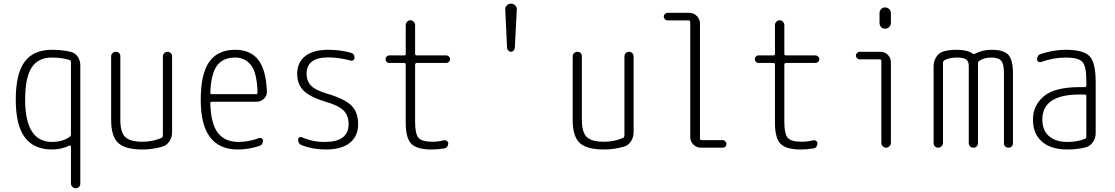

<svg xmlns="http://www.w3.org/2000/svg" viewBox="-20 -800 6040 1040"><path d="M261.7 -488.3Q186.5 -488.3 151.4 -434.1Q116.2 -379.9 116.2 -259.8Q116.2 -31.2 261.7 -31.2Q318.4 -31.2 357.4 -58.6Q364.3 -63.5 364.3 -73.2V-464.8Q364.3 -471.7 355.5 -475.6Q311.5 -488.3 261.7 -488.3ZM261.7 9.8Q164.1 9.8 114.7 -55.7Q65.4 -121.1 65.4 -259.8Q65.4 -400.4 113.3 -465.3Q161.1 -530.3 261.7 -530.3Q316.4 -530.3 361.3 -519.5Q385.7 -514.6 400.4 -493.7Q415 -472.7 415 -447.3V194.3Q415 205.1 407.7 212.4Q400.4 219.7 390.1 219.7Q379.9 219.7 372.1 211.9Q364.3 204.1 364.3 194.3V-6.8Q364.3 -9.8 361.8 -11.2Q359.4 -12.7 357.4 -11.7Q310.5 9.8 261.7 9.8Z M752 9.8Q658.2 9.8 620.1 -25.9Q582 -61.5 582 -150.4V-495.1Q582 -504.9 589.4 -512.2Q596.7 -519.5 608.4 -519.5Q618.2 -519.5 625 -512.7Q631.8 -505.9 631.8 -495.1V-150.4Q631.8 -84 658.2 -58.1Q684.6 -32.2 752 -32.2Q806.6 -32.2 853.5 -52.7Q861.3 -55.7 862.3 -65.4V-494.1Q862.3 -504.9 869.6 -512.2Q877 -519.5 887.2 -519.5Q897.5 -519.5 904.8 -512.2Q912.1 -504.9 912.1 -494.1V-84Q912.1 -56.6 897.9 -34.7Q883.8 -12.7 860.4 -5.9Q806.6 9.8 752 9.8Z M1253.9 -488.3Q1187.5 -488.3 1155.3 -444.3Q1123 -400.4 1119.1 -297.9Q1119.1 -290 1127 -290H1367.2Q1375 -290 1375 -298.8Q1372.1 -405.3 1339.8 -446.8Q1307.6 -488.3 1253.9 -488.3ZM1268.6 9.8Q1066.4 9.8 1067.4 -259.8Q1067.4 -399.4 1113.3 -464.8Q1159.2 -530.3 1253.9 -530.3Q1335.9 -530.3 1378.4 -476.6Q1420.9 -422.9 1425.8 -304.7Q1426.8 -281.2 1409.7 -265.1Q1392.6 -249 1369.1 -249H1127Q1119.1 -249 1119.1 -240.2Q1122.1 -130.9 1159.7 -81.1Q1197.3 -31.2 1271.5 -31.2Q1326.2 -31.2 1382.8 -51.8Q1390.6 -54.7 1397.5 -50.8Q1404.3 -46.9 1404.3 -39.1Q1404.3 -14.6 1382.8 -8.8Q1325.2 9.8 1268.6 9.8Z M1746.1 -248Q1661.1 -273.4 1625.5 -308.1Q1589.8 -342.8 1589.8 -400.4Q1589.8 -461.9 1633.3 -496.1Q1676.8 -530.3 1757.8 -530.3Q1823.2 -530.3 1878.9 -514.6Q1900.4 -509.8 1900.4 -487.3Q1900.4 -479.5 1894 -474.6Q1887.7 -469.7 1879.9 -471.7Q1819.3 -488.3 1759.8 -489.3Q1640.6 -489.3 1640.6 -400.4Q1640.6 -361.3 1665 -335.9Q1689.5 -310.5 1753.9 -292Q1846.7 -264.6 1883.3 -228.5Q1919.9 -192.4 1919.9 -127.9Q1919.9 -61.5 1874.5 -25.9Q1829.1 9.8 1745.1 9.8Q1675.8 9.8 1616.2 -12.7Q1594.7 -20.5 1594.7 -43.9Q1594.7 -51.8 1601.6 -55.7Q1608.4 -59.6 1615.2 -56.6Q1674.8 -30.3 1740.2 -31.2Q1868.2 -31.2 1868.2 -127.9Q1868.2 -173.8 1841.3 -201.2Q1814.5 -228.5 1746.1 -248Z M2087.9 -459Q2080.1 -459 2074.2 -464.8Q2068.4 -470.7 2068.4 -479Q2068.4 -487.3 2074.2 -493.7Q2080.1 -500 2087.9 -500H2168.9Q2177.7 -500 2177.7 -507.8V-664.1Q2177.7 -674.8 2185.5 -682.6Q2193.4 -690.4 2203.1 -690.4Q2213.9 -690.4 2221.2 -682.1Q2228.5 -673.8 2228.5 -664.1V-507.8Q2228.5 -500 2237.3 -500H2397.5Q2405.3 -500 2411.6 -493.7Q2418 -487.3 2418 -479Q2418 -470.7 2411.6 -464.8Q2405.3 -459 2397.5 -459H2237.3Q2229.5 -459 2228.5 -450.2V-139.6Q2228.5 -74.2 2247.1 -53.2Q2265.6 -32.2 2323.2 -32.2Q2351.6 -32.2 2384.8 -40Q2392.6 -42 2400.4 -36.6Q2408.2 -31.2 2408.2 -23.4Q2408.2 -13.7 2402.3 -5.4Q2396.5 2.9 2385.7 3.9Q2352.5 9.8 2318.4 9.8Q2238.3 9.8 2208 -21Q2177.7 -51.8 2177.7 -134.8V-450.2Q2177.7 -459 2168.9 -459Z M2726.6 -540 2716.8 -748Q2715.8 -760.7 2725.1 -770.5Q2734.4 -780.3 2748 -780.3Q2761.7 -780.3 2771 -770.5Q2780.3 -760.7 2779.3 -748L2768.6 -540Q2767.6 -532.2 2761.7 -525.9Q2755.9 -519.5 2748 -519.5Q2740.2 -519.5 2733.9 -525.9Q2727.5 -532.2 2726.6 -540Z M3252 9.8Q3158.2 9.8 3120.1 -25.9Q3082 -61.5 3082 -150.4V-495.1Q3082 -504.9 3089.4 -512.2Q3096.7 -519.5 3108.4 -519.5Q3118.2 -519.5 3125 -512.7Q3131.8 -505.9 3131.8 -495.1V-150.4Q3131.8 -84 3158.2 -58.1Q3184.6 -32.2 3252 -32.2Q3306.6 -32.2 3353.5 -52.7Q3361.3 -55.7 3362.3 -65.4V-494.1Q3362.3 -504.9 3369.6 -512.2Q3377 -519.5 3387.2 -519.5Q3397.5 -519.5 3404.8 -512.2Q3412.1 -504.9 3412.1 -494.1V-84Q3412.1 -56.6 3397.9 -34.7Q3383.8 -12.7 3360.4 -5.9Q3306.6 9.8 3252 9.8Z M3595.7 -689.5Q3587.9 -689.5 3581.5 -695.8Q3575.2 -702.1 3575.2 -710Q3575.2 -717.8 3581.5 -724.1Q3587.9 -730.5 3595.7 -730.5H3713.9Q3737.3 -730.5 3754.4 -713.4Q3771.5 -696.3 3771.5 -672.9V-49.8Q3771.5 -41 3780.3 -41H3894.5Q3902.3 -41 3908.7 -34.7Q3915 -28.3 3915 -20Q3915 -11.7 3909.2 -5.9Q3903.3 0 3894.5 0H3776.4Q3752.9 0 3735.8 -17.1Q3718.8 -34.2 3718.8 -56.6V-679.7Q3718.8 -688.5 3710 -689.5Z M4087.9 -459Q4080.1 -459 4074.2 -464.8Q4068.4 -470.7 4068.4 -479Q4068.4 -487.3 4074.2 -493.7Q4080.1 -500 4087.9 -500H4168.9Q4177.7 -500 4177.7 -507.8V-664.1Q4177.7 -674.8 4185.5 -682.6Q4193.4 -690.4 4203.1 -690.4Q4213.9 -690.4 4221.2 -682.1Q4228.5 -673.8 4228.5 -664.1V-507.8Q4228.5 -500 4237.3 -500H4397.5Q4405.3 -500 4411.6 -493.7Q4418 -487.3 4418 -479Q4418 -470.7 4411.6 -464.8Q4405.3 -459 4397.5 -459H4237.3Q4229.5 -459 4228.5 -450.2V-139.6Q4228.5 -74.2 4247.1 -53.2Q4265.6 -32.2 4323.2 -32.2Q4351.6 -32.2 4384.8 -40Q4392.6 -42 4400.4 -36.6Q4408.2 -31.2 4408.2 -23.4Q4408.2 -13.7 4402.3 -5.4Q4396.5 2.9 4385.7 3.9Q4352.5 9.8 4318.4 9.8Q4238.3 9.8 4208 -21Q4177.7 -51.8 4177.7 -134.8V-450.2Q4177.7 -459 4168.9 -459Z M4635.7 -478.5Q4627.9 -478.5 4622.1 -484.9Q4616.2 -491.2 4616.2 -499Q4616.2 -506.8 4622.1 -513.2Q4627.9 -519.5 4635.7 -519.5H4749Q4772.5 -519.5 4789.1 -502.9Q4805.7 -486.3 4805.7 -462.9V-26.4Q4805.7 -16.6 4797.9 -8.3Q4790 0 4779.8 0Q4769.5 0 4761.7 -7.8Q4753.9 -15.6 4753.9 -26.4V-469.7Q4753.9 -478.5 4745.1 -478.5ZM4744.1 -728.5Q4744.1 -741.2 4752.4 -750.5Q4760.7 -759.8 4773.9 -759.8Q4787.1 -759.8 4796.4 -751Q4805.7 -742.2 4805.7 -728.5V-675.8Q4805.7 -663.1 4796.4 -653.8Q4787.1 -644.5 4773.9 -644.5Q4760.7 -644.5 4752.4 -653.8Q4744.1 -663.1 4744.1 -675.8Z M5061.5 0Q5051.8 0 5044.4 -6.8Q5037.1 -13.7 5037.1 -25.4V-441.4Q5037.1 -468.8 5051.3 -491.2Q5065.4 -513.7 5089.8 -521.5Q5122.1 -530.3 5162.1 -530.3Q5220.7 -530.3 5248 -509.8Q5253.9 -505.9 5261.7 -508.8Q5300.8 -530.3 5351.6 -530.3Q5417 -530.3 5441.9 -502.9Q5466.8 -475.6 5466.8 -405.3V-24.4Q5466.8 -14.6 5460.4 -7.3Q5454.1 0 5442.9 0Q5431.6 0 5424.8 -6.8Q5418 -13.7 5418 -24.4V-405.3Q5418 -453.1 5403.3 -470.7Q5388.7 -488.3 5350.6 -488.3Q5311.5 -488.3 5285.2 -470.7Q5277.3 -465.8 5277.3 -458V-24.4Q5277.3 -14.6 5270.5 -7.3Q5263.7 0 5252.9 0Q5242.2 0 5234.9 -6.8Q5227.5 -13.7 5227.5 -24.4V-442.4Q5227.5 -467.8 5213.4 -478Q5199.2 -488.3 5162.1 -488.3Q5123 -488.3 5095.7 -473.6Q5087.9 -468.8 5087.9 -459V-25.4Q5087.9 -15.6 5080.1 -7.8Q5072.3 0 5061.5 0Z M5828.1 -288.1Q5626 -288.1 5626 -152.3Q5626 -94.7 5661.6 -63Q5697.3 -31.2 5761.7 -31.2Q5816.4 -31.2 5856.4 -47.9Q5864.3 -50.8 5864.3 -59.6V-279.3Q5864.3 -288.1 5855.5 -288.1ZM5761.7 9.8Q5672.9 9.8 5624 -32.7Q5575.2 -75.2 5575.2 -151.9Q5575.2 -228.5 5633.8 -278.3Q5692.4 -328.1 5828.1 -328.1H5855.5Q5864.3 -328.1 5864.3 -335.9V-365.2Q5864.3 -441.4 5842.8 -464.8Q5821.3 -488.3 5752 -488.3Q5686.5 -488.3 5618.2 -463.9Q5610.4 -461.9 5604 -465.8Q5597.7 -469.7 5597.7 -477.5Q5597.7 -502 5618.2 -507.8Q5686.5 -530.3 5752 -530.3Q5848.6 -530.3 5881.8 -495.6Q5915 -460.9 5915 -355.5V-79.1Q5915 -51.8 5899.9 -30.3Q5884.8 -8.8 5861.3 -2Q5815.4 9.8 5761.7 9.8Z"/></svg>

Font: Rounded Mgen+ 1mn light
Style: Regular
Weight: 200
Designer: [Source Han Sans]
Ryoko NISHIZUKA  (kana & ideographs); Paul D. Hunt (Latin, Greek & Cyrillic); Wenlong ZHANG  (bopomofo
Version: Version 1.059.20150602